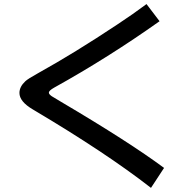

<svg xmlns="http://www.w3.org/2000/svg" viewBox="-20 -849 910 940"><path d="M719.2 70.8Q498.5 -101.1 141.1 -313Q75.2 -351.6 75.2 -394Q75.2 -424.3 104 -451.2Q116.2 -462.9 165.5 -490.2Q345.7 -590.3 554.2 -729Q632.8 -780.8 697.3 -829.1L761.2 -745.1Q509.8 -566.9 245.1 -419.9Q219.2 -405.3 219.2 -395.5Q219.2 -387.7 233.4 -377.9Q237.3 -375 278.8 -350.6Q613.8 -152.8 783.2 -26.9Z"/></svg>

Font: FORM UDPGothic
Style: Bold
Weight: 700
Foundry: Pronama LLC
Version: Version 1.051